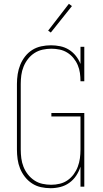

<svg xmlns="http://www.w3.org/2000/svg" viewBox="-20 -981 540 1009"><path d="M246 8Q220 8 195 2.5Q170 -3 148.5 -17Q127 -31 111 -51.5Q95 -72 85.5 -95.5Q76 -119 72.5 -144.5Q69 -170 69 -195V-540Q69 -566 73 -591.5Q77 -617 86.5 -640.5Q96 -664 112 -684.5Q128 -705 149.5 -718.5Q171 -732 196.5 -737.5Q222 -743 248 -743Q272 -743 296.5 -738Q321 -733 342 -720Q363 -707 378.5 -687.5Q394 -668 403 -645V-735H423V-554H403Q403 -576 400 -597.5Q397 -619 388.5 -639Q380 -659 366 -676Q352 -693 333.5 -704.5Q315 -716 293.5 -720.5Q272 -725 250 -725Q227 -725 204 -720Q181 -715 161.5 -702.5Q142 -690 127.5 -671.5Q113 -653 104 -631Q95 -609 92 -586Q89 -563 89 -540V-195Q89 -172 92 -149Q95 -126 103.5 -104.5Q112 -83 126.5 -64.5Q141 -46 160.5 -33Q180 -20 203 -15Q226 -10 249 -10Q272 -10 294.5 -15.5Q317 -21 335.5 -34Q354 -47 367.5 -65.5Q381 -84 389 -105.5Q397 -127 400 -149.5Q403 -172 403 -195V-369H250V-387H423V0H403V-105Q395 -80 380.5 -58Q366 -36 344.5 -20.5Q323 -5 297.5 1.5Q272 8 246 8ZM247 -810 233 -820 342 -961 358 -949Z"/></svg>

Font: Iosevka Slab Thin
Style: Regular
Weight: 100
Monospace: yes
Designer: Belleve Invis
Foundry: Belleve Invis
Version: Version 11.1.0; ttfautohint (v1.8.3)